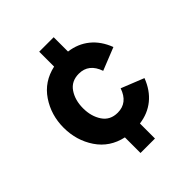

<svg xmlns="http://www.w3.org/2000/svg" viewBox="-199 -723 957 957"><g transform="rotate(-45 280.0 -244.0)"><path d="M236 3Q149 -16 101.5 -86.5Q54 -157 54 -247Q54 -336 101.5 -406.5Q149 -477 236 -496V-601H338V-500Q400 -492 445 -455.5Q490 -419 514 -356L394 -308Q368 -384 298 -384Q245 -384 218 -344Q191 -304 191 -247Q191 -190 218 -149.5Q245 -109 298 -109Q368 -109 394 -185L514 -137Q490 -74 445 -37.5Q400 -1 338 7V113H236Z"/></g></svg>

Font: Hanken Grotesk ExtraBold
Style: Regular
Weight: 800
Designer: Alfredo Marco Pradil
Foundry: Hanken Design Co.
Version: Version 3.014